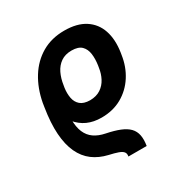

<svg xmlns="http://www.w3.org/2000/svg" viewBox="-179 -694 1025 1068"><g transform="rotate(-30 333.5 -160.5)"><path d="M457 232.4H339.8Q343.3 214.4 334.7 203.6Q326.2 192.9 304.9 185.3Q283.7 177.7 248.5 169.9Q193.4 157.2 153.3 127.2Q113.3 97.2 90.1 47.4Q66.9 -2.4 62 -73.5Q57.1 -144.5 72.3 -239.3L76.7 -266.6L186.5 -249.5L182.1 -221.7Q168 -154.3 168 -105.2Q168 -56.2 182.1 -22.7Q196.3 10.7 224.4 30.3Q252.4 49.8 293.9 58.1Q344.7 68.4 379.2 82.3Q413.6 96.2 432.9 116.2Q452.1 136.2 457.8 164.8Q463.4 193.4 457 232.4ZM319.8 -29.3Q269 -29.3 229.5 -47.1Q189.9 -64.9 160.2 -101.8Q130.4 -138.7 109.9 -194.8Q104 -210.9 95 -220.9Q85.9 -231 79.3 -238.8Q72.8 -246.6 74.7 -254.4L76.2 -264.2Q92.3 -350.1 132.8 -415Q173.3 -480 235.8 -516.4Q298.3 -552.7 379.9 -552.7Q461.9 -552.7 512.9 -519.5Q564 -486.3 583.7 -427.5Q603.5 -368.7 591.8 -291L589.4 -276.4Q579.1 -205.6 543.2 -149.7Q507.3 -93.8 450.4 -61.5Q393.6 -29.3 319.8 -29.3ZM312.5 -145Q353 -145.5 380.6 -163.8Q408.2 -182.1 423.8 -211.9Q439.5 -241.7 444.3 -276.4L446.8 -291Q452.6 -330.1 448.2 -363Q443.8 -396 423.6 -416.3Q403.3 -436.5 359.9 -436.5Q318.8 -436.5 291 -417.2Q263.2 -397.9 247.3 -365Q231.4 -332 225.6 -291L223.1 -276.4Q218.3 -241.7 223.9 -211.9Q229.5 -182.1 250.5 -163.8Q271.5 -145.5 312.5 -145Z"/></g></svg>

Font: Inter 16pt
Style: Bold Italic
Weight: 700
Italic angle: -9.3988°
Version: Version 4.001;git-66647c0bb